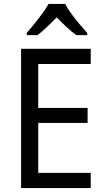

<svg xmlns="http://www.w3.org/2000/svg" viewBox="-20 -964 540 984"><path d="M445 0H88V-714H445V-636H176V-411H429V-334H176V-78H445ZM314 -944Q325 -922 345 -894.5Q365 -867 387 -841Q409 -815 427 -795V-784H371Q347 -801 321.5 -825Q296 -849 271 -875Q245 -849 220 -825Q195 -801 172 -784H117V-795Q135 -816 156.5 -842.5Q178 -869 197.5 -895.5Q217 -922 229 -944Z"/></svg>

Font: Noto Sans Ethiopic SemCond
Style: Regular
Weight: 400
Width: 4
Designer: Monotype Design Team
Foundry: Monotype Imaging Inc.
Version: Version 2.102; ttfautohint (v1.8.4.7-5d5b)